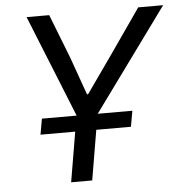

<svg xmlns="http://www.w3.org/2000/svg" viewBox="-51 -747 759 796"><g transform="rotate(-5 328.5 -349.0)"><path d="M103.7 -207.7H248.2L213.1 0H300.8L335.9 -207.7H480.1L491.8 -273.4H347.7L657 -698.2H553.3L426.8 -516.3L315 -357.6H310.4L253.9 -516.3L182.9 -698.2H88.8L259.9 -273.4H115.4Z"/></g></svg>

Font: Margiela Mono Italic Text It
Style: Regular
Weight: 400
Designer: Mike Abbink, Paul van der Laan, Pieter van Rosmalen
Foundry: Bold Monday
Version: Version 2.003 2021